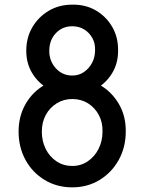

<svg xmlns="http://www.w3.org/2000/svg" viewBox="-20 -807 621 826"><path d="M291 -1Q225 -1 172.5 -32.5Q120 -64 90 -118.5Q60 -173 60 -241Q60 -307 90 -359.5Q120 -412 172.5 -442Q225 -472 291 -472Q357 -472 409 -442Q461 -412 491.5 -359.5Q522 -307 521 -241Q521 -173 490.5 -118.5Q460 -64 408 -32.5Q356 -1 291 -1ZM291 -93Q328 -93 357.5 -113Q387 -133 404 -166.5Q421 -200 421 -241Q422 -281 405 -312.5Q388 -344 358.5 -362.5Q329 -381 291 -381Q254 -381 224 -362.5Q194 -344 177 -312.5Q160 -281 160 -241Q160 -200 176.5 -166.5Q193 -133 223 -113Q253 -93 291 -93ZM291 -399Q234 -399 189.5 -424Q145 -449 119 -491.5Q93 -534 93 -588Q93 -645 119 -689.5Q145 -734 189.5 -760.5Q234 -787 291 -787Q348 -788 392.5 -762Q437 -736 463 -691Q489 -646 488 -588Q488 -534 462 -491.5Q436 -449 391.5 -424Q347 -399 291 -399ZM291 -482Q319 -482 341 -497Q363 -512 376 -536.5Q389 -561 389 -591Q390 -621 377 -644Q364 -667 342 -680.5Q320 -694 291 -694Q249 -694 221 -665Q193 -636 192 -591Q191 -546 219.5 -514Q248 -482 291 -482Z"/></svg>

Font: Comfortaa
Style: Bold
Weight: 700
Designer: Johan Aakerlund
Foundry: Johan Aakerlund
Version: Version 3.104; ttfautohint (v1.8.1.43-b0c9)